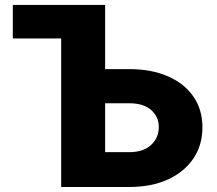

<svg xmlns="http://www.w3.org/2000/svg" viewBox="-20 -747 865 767"><path d="M31.2 -593.4V-727.3H399.9V-470.9H496.1Q585.2 -470.9 650.9 -442.1Q716.6 -413.4 752.7 -361.2Q788.7 -308.9 788.7 -238.3Q788.7 -167.6 752.7 -114Q716.6 -60.4 650.9 -30.2Q585.2 0 496.1 0H224.4V-593.4ZM399.9 -334.5V-139.2H496.1Q553.6 -139.2 584.2 -168.5Q614.7 -197.8 614.3 -239.7Q614.7 -279.8 584.2 -307.2Q553.6 -334.5 496.1 -334.5Z"/></svg>

Font: Inter UI Extra Bold
Style: Regular
Weight: 800
Designer: Rasmus Andersson
Foundry: rsms
Version: 3.2;8d6f07862